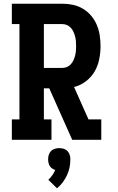

<svg xmlns="http://www.w3.org/2000/svg" viewBox="-20 -755 640 1037"><path d="M44 0V-110H85V-625H44V-735H315Q345 -735 373.5 -729Q402 -723 427.5 -708Q453 -693 472 -670.5Q491 -648 502.5 -621Q514 -594 518.5 -565Q523 -536 523 -506Q523 -471 516 -435.5Q509 -400 491 -369Q473 -338 444 -316Q415 -294 380 -285L458 -110H527V0H370L246 -278H217V-110H258V0ZM315 -388Q329 -388 341 -393Q353 -398 362 -407.5Q371 -417 376.5 -429Q382 -441 385.5 -454Q389 -467 390 -480Q391 -493 391 -506Q391 -519 390 -532.5Q389 -546 385.5 -558.5Q382 -571 376.5 -583.5Q371 -596 362 -605.5Q353 -615 341 -620Q329 -625 315 -625H217V-388ZM288 262 241 216Q253 205 262.5 191.5Q272 178 278 163Q269 160 261 154.5Q253 149 248.5 141Q244 133 242 124Q240 115 240 105Q240 93 243.5 81.5Q247 70 255.5 61Q264 52 276 48.5Q288 45 300 45Q312 45 324 48.5Q336 52 344.5 61Q353 70 356.5 81.5Q360 93 360 105Q360 128 355.5 150Q351 172 341.5 192Q332 212 318.5 230Q305 248 288 262Z"/></svg>

Font: Iosevka Slab XBdEx
Style: Regular
Weight: 800
Width: 7
Monospace: yes
Designer: Belleve Invis
Foundry: Belleve Invis
Version: Version 11.1.0; ttfautohint (v1.8.3)